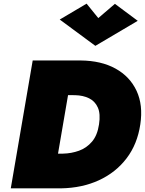

<svg xmlns="http://www.w3.org/2000/svg" viewBox="-20 -1031 793 1051"><path d="M159 -700 39 0H265L385 -700ZM314 0Q430 -2 522 -44.5Q614 -87 673 -164.5Q732 -242 748 -350Q764 -456 727.5 -534Q691 -612 612.5 -655.5Q534 -699 421 -700H307L273 -511L391 -510Q435 -509 467.5 -493Q500 -477 515.5 -442.5Q531 -408 522 -350Q513 -290 483.5 -255.5Q454 -221 412.5 -206Q371 -191 325 -190H220L186 0ZM518 -932 454 -1011 307 -924 502 -780 734 -917 609 -1010Z"/></svg>

Font: Jost Black
Style: Italic
Weight: 900
Italic angle: -5°
Version: Version 3.710